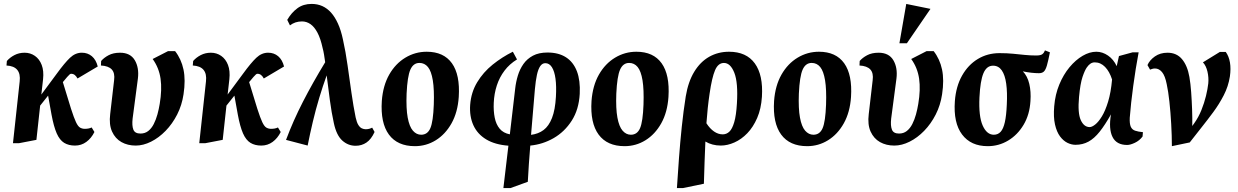

<svg xmlns="http://www.w3.org/2000/svg" viewBox="-20 -728 6295 976"><path d="M45.9 0 80 -314Q89 -391 13 -395L14.9 -418Q30.4 -436 53.6 -448Q76.9 -460 104.9 -460Q134.4 -460 157.4 -443.9Q180.5 -427.9 192 -397.8Q203.5 -367.7 198.9 -325L190.1 -247.4L269 -354Q308.7 -408.5 335.9 -434.3Q363.1 -460.1 396 -460.1Q425.7 -460.1 447 -442.2Q468.2 -424.3 476.9 -390L374 -329Q368.1 -340.3 360.3 -346.6Q352.4 -353 341.1 -353Q337.9 -353 333.7 -349.4Q329.5 -345.9 321.6 -336.9Q313.6 -327.9 299.5 -310.6L341.1 -175Q356 -128.7 366.3 -106.9Q376.6 -85.1 387.4 -79.1Q398.1 -73.1 411.1 -73.1Q420.1 -73.1 429.4 -74.7Q438.6 -76.4 445.9 -80.1L460 -57Q444.2 -25.2 418.8 -6.6Q393.4 12 361 12Q329 12 306.1 -1.9Q283.3 -15.9 268.2 -50.2Q253.2 -84.5 242 -144.9L224.5 -241.9L184.1 -191.2L165.1 -17.1L76.1 0Z M669.9 12Q629 12 597.4 -5.7Q565.8 -23.5 549.6 -59.2Q533.5 -94.9 540.1 -147.9L560 -319.9Q565 -356.7 548.1 -374.9Q531.3 -393 493.1 -395L494.1 -418Q508.1 -434.5 531.9 -447.2Q555.6 -460 590.1 -460Q642.6 -460 665.2 -421.9Q687.7 -383.7 681 -328.9L654.1 -125.1Q650.1 -89.3 657.9 -69.2Q665.6 -49.1 694 -49.1Q717.1 -49.1 733.7 -62.2Q750.4 -75.4 761.7 -97.7Q773 -120 780.3 -146.6Q787.5 -173.1 791.9 -200Q804.1 -272.3 796.2 -327.9Q788.2 -383.6 756 -428.1L834.1 -468.1H870.1Q901.4 -428.1 912.7 -374.7Q924 -321.4 913 -248.9Q904.7 -193.3 880.6 -145.9Q856.4 -98.5 821.9 -63Q787.4 -27.5 747.8 -7.8Q708.2 12 669.9 12Z M992.9 0 1027 -314Q1036 -391 960 -395L961.9 -418Q977.4 -436 1000.6 -448Q1023.9 -460 1051.9 -460Q1081.4 -460 1104.4 -443.9Q1127.5 -427.9 1139 -397.8Q1150.5 -367.7 1145.9 -325L1137.1 -247.4L1216 -354Q1255.7 -408.5 1282.9 -434.3Q1310.1 -460.1 1343 -460.1Q1372.7 -460.1 1394 -442.2Q1415.2 -424.3 1423.9 -390L1321 -329Q1315.1 -340.3 1307.3 -346.6Q1299.4 -353 1288.1 -353Q1284.9 -353 1280.7 -349.4Q1276.5 -345.9 1268.6 -336.9Q1260.6 -327.9 1246.5 -310.6L1288.1 -175Q1303 -128.7 1313.3 -106.9Q1323.6 -85.1 1334.4 -79.1Q1345.1 -73.1 1358.1 -73.1Q1367.1 -73.1 1376.4 -74.7Q1385.6 -76.4 1392.9 -80.1L1407 -57Q1391.2 -25.2 1365.8 -6.6Q1340.4 12 1308 12Q1276 12 1253.1 -1.9Q1230.3 -15.9 1215.2 -50.2Q1200.2 -84.5 1189 -144.9L1171.5 -241.9L1131.1 -191.2L1112.1 -17.1L1023.1 0Z M1434 -16.9Q1470.5 -114.5 1520.1 -211Q1569.6 -307.5 1633 -411.6Q1630.1 -432.6 1627.1 -450.9Q1624.1 -469.2 1620 -484Q1609.6 -532.1 1593.8 -561.9Q1578 -591.6 1558.1 -605.4Q1538.3 -619.1 1515.1 -619.1Q1497.3 -619.1 1482.2 -614.1Q1467.1 -609 1453.9 -599L1440.1 -627Q1461.6 -663.8 1491.6 -685.9Q1521.6 -708.1 1563.9 -708.1Q1594 -708.1 1618.6 -697Q1643.1 -685.9 1662.9 -663.9Q1682.6 -641.9 1698 -607.9Q1713.4 -574 1723.1 -528.1Q1737 -466 1746.9 -395.4Q1756.7 -324.9 1766.6 -256.1Q1776.4 -187.3 1787.9 -131Q1793.4 -105.8 1801.6 -92.8Q1809.7 -79.9 1819.6 -75.4Q1829.5 -71 1839.1 -71Q1848.6 -71 1856.7 -73.2Q1864.9 -75.5 1871.9 -79.1L1884.1 -57.1Q1867 -19.8 1842.8 -3.4Q1818.6 13 1787.9 13Q1749.4 13 1719.9 -13.6Q1690.4 -40.1 1677.1 -101.9Q1665.3 -155.5 1656.8 -219.1Q1648.4 -282.8 1640.6 -344.8Q1621.1 -291.1 1602.9 -230.8Q1584.7 -170.4 1570.1 -108.6Q1555.5 -46.8 1543.9 11.9Z M2089.1 15Q2000.4 15 1957 -43.9Q1913.6 -102.9 1920.9 -214.9Q1926.8 -293.1 1958.6 -348.9Q1990.4 -404.6 2040.5 -434.8Q2090.6 -465 2149.1 -465Q2235.4 -465 2277.3 -406.4Q2319.2 -347.7 2312 -235.1Q2306.7 -157.2 2275.4 -101.3Q2244.1 -45.4 2195.4 -15.2Q2146.6 15 2089.1 15ZM2120.9 -43.1Q2153.4 -43.1 2167.7 -76.6Q2182 -110.1 2185.1 -196.1Q2187.8 -273.1 2180.1 -319.8Q2172.4 -366.4 2155.4 -387.3Q2138.4 -408.1 2112.1 -408.1Q2081.1 -408.1 2066 -373.9Q2050.9 -339.6 2046.9 -252.1Q2044 -176 2052.5 -130.1Q2061 -84.2 2078.9 -63.7Q2096.9 -43.1 2120.9 -43.1Z M2538.9 228 2564.4 12.6Q2496.2 7.5 2451.6 -19.4Q2406.9 -46.3 2386.4 -91.3Q2365.9 -136.4 2370 -194.9Q2374.8 -258.9 2405.7 -309.9Q2436.6 -361 2484.4 -399.5Q2532.2 -438 2587 -465.1L2608.1 -425.9Q2569.9 -402.5 2544.6 -368.9Q2519.2 -335.4 2505.6 -293.9Q2492 -252.5 2489.9 -205.1Q2488 -163.6 2494.9 -129.6Q2501.7 -95.6 2520.1 -73.6Q2538.5 -51.5 2571.7 -45.1L2598.9 -278Q2602.6 -311.2 2612.4 -343.7Q2622.2 -376.1 2640.7 -402.6Q2659.2 -429 2689.1 -445Q2719 -461 2763.1 -461Q2819.4 -461 2857 -436.8Q2894.6 -412.6 2912.6 -365.7Q2930.5 -318.7 2927 -251.1Q2922.7 -171.5 2886.4 -114.7Q2850 -57.9 2794.4 -25.9Q2738.7 6 2675.6 12Q2671.6 56.9 2668.6 103.1Q2665.6 149.3 2663 196.1L2575.1 228ZM2679.5 -42.5Q2716.6 -47.2 2743.2 -67.1Q2769.7 -86.9 2786 -128.2Q2802.2 -169.6 2805.9 -235.9Q2809 -290 2803.8 -327.9Q2798.6 -365.8 2785.6 -386.3Q2772.5 -406.9 2752 -406.9Q2736.7 -406.9 2726.2 -391.8Q2715.7 -376.6 2709.4 -347.6Q2703.1 -318.5 2699.1 -275.1Z M3155.1 15Q3066.4 15 3023 -43.9Q2979.6 -102.9 2986.9 -214.9Q2992.8 -293.1 3024.6 -348.9Q3056.4 -404.6 3106.5 -434.8Q3156.6 -465 3215.1 -465Q3301.4 -465 3343.3 -406.4Q3385.2 -347.7 3378 -235.1Q3372.7 -157.2 3341.4 -101.3Q3310.1 -45.4 3261.4 -15.2Q3212.6 15 3155.1 15ZM3186.9 -43.1Q3219.4 -43.1 3233.7 -76.6Q3248 -110.1 3251.1 -196.1Q3253.8 -273.1 3246.1 -319.8Q3238.4 -366.4 3221.4 -387.3Q3204.4 -408.1 3178.1 -408.1Q3147.1 -408.1 3132 -373.9Q3116.9 -339.6 3112.9 -252.1Q3110 -176 3118.5 -130.1Q3127 -84.2 3144.9 -63.7Q3162.9 -43.1 3186.9 -43.1Z M3421 228Q3425.8 154 3431.5 75.5Q3437.3 -3 3445.6 -82.7Q3453.9 -162.5 3465.9 -238Q3478.2 -312.5 3509 -363.1Q3539.7 -413.7 3585.1 -439.4Q3630.5 -465 3685.9 -465Q3774 -465 3817 -405.7Q3860 -346.4 3853.1 -236Q3849.1 -174.8 3829 -128.4Q3808.9 -82 3778.9 -50.8Q3748.9 -19.6 3713.4 -3.9Q3678 11.9 3644 11.9Q3621.9 11.9 3602.3 6.7Q3582.7 1.6 3565.7 -8.5Q3563.4 40.5 3561.6 94.7Q3559.9 149 3558.1 206L3451.9 228ZM3653.9 -45Q3673 -45 3687.6 -58.7Q3702.2 -72.4 3712.3 -106.8Q3722.4 -141.1 3726 -202.1Q3732.5 -307.9 3712.9 -357.9Q3693.2 -408 3660.1 -408Q3630.6 -408 3614.9 -371.2Q3599.1 -334.4 3587.1 -251.9Q3576.5 -180.7 3571 -101.4Q3588.6 -74.1 3609.7 -59.6Q3630.7 -45 3653.9 -45Z M4083.1 15Q3994.4 15 3951 -43.9Q3907.6 -102.9 3914.9 -214.9Q3920.8 -293.1 3952.6 -348.9Q3984.4 -404.6 4034.5 -434.8Q4084.6 -465 4143.1 -465Q4229.4 -465 4271.3 -406.4Q4313.2 -347.7 4306 -235.1Q4300.7 -157.2 4269.4 -101.3Q4238.1 -45.4 4189.4 -15.2Q4140.6 15 4083.1 15ZM4114.9 -43.1Q4147.4 -43.1 4161.7 -76.6Q4176 -110.1 4179.1 -196.1Q4181.8 -273.1 4174.1 -319.8Q4166.4 -366.4 4149.4 -387.3Q4132.4 -408.1 4106.1 -408.1Q4075.1 -408.1 4060 -373.9Q4044.9 -339.6 4040.9 -252.1Q4038 -176 4046.5 -130.1Q4055 -84.2 4072.9 -63.7Q4090.9 -43.1 4114.9 -43.1Z M4525.9 12Q4485 12 4453.4 -5.7Q4421.8 -23.5 4405.6 -59.2Q4389.5 -94.9 4396.1 -147.9L4416 -319.9Q4421 -356.7 4404.1 -374.9Q4387.3 -393 4349.1 -395L4350.1 -418Q4364.1 -434.5 4387.9 -447.2Q4411.6 -460 4446.1 -460Q4498.6 -460 4521.2 -421.9Q4543.7 -383.7 4537 -328.9L4510.1 -125.1Q4506.1 -89.3 4513.9 -69.2Q4521.6 -49.1 4550 -49.1Q4573.1 -49.1 4589.7 -62.2Q4606.4 -75.4 4617.7 -97.7Q4629 -120 4636.3 -146.6Q4643.5 -173.1 4647.9 -200Q4660.1 -272.3 4652.2 -327.9Q4644.2 -383.6 4612 -428.1L4690.1 -468.1H4726.1Q4757.4 -428.1 4768.7 -374.7Q4780 -321.4 4769 -248.9Q4760.7 -193.3 4736.6 -145.9Q4712.4 -98.5 4677.9 -63Q4643.4 -27.5 4603.8 -7.8Q4564.2 12 4525.9 12ZM4552 -507.9 4586.8 -708 4709.9 -682.9 4589.9 -507.9Z M5001 15Q4915.2 15 4870.6 -44.3Q4825.9 -103.5 4833.9 -214Q4839.5 -289 4870.6 -343.9Q4901.6 -398.7 4950.9 -428.3Q5000.1 -457.9 5061.1 -457.9Q5098.9 -457.9 5130 -454.8Q5161.1 -451.7 5189.7 -448.8Q5218.2 -445.9 5247.1 -445.9Q5270.5 -445.9 5279.2 -453.1Q5287.9 -460.4 5291.9 -471.9L5317.1 -462Q5308.5 -418.8 5301.9 -395.6Q5295.2 -372.5 5286.2 -364.2Q5277.2 -355.9 5261 -355.9Q5244 -355.9 5222.2 -358.3Q5200.4 -360.8 5179.4 -365.3Q5202.5 -341.8 5212.1 -302.1Q5221.6 -262.4 5218.1 -214Q5214 -145.2 5183.2 -93.6Q5152.4 -42 5104.7 -13.5Q5057.1 15 5001 15ZM5031.9 -43.1Q5053 -43.1 5066.7 -58.2Q5080.4 -73.2 5088 -107Q5095.6 -140.8 5097.9 -196.1Q5101.1 -258.3 5094.9 -302.5Q5088.8 -346.8 5072.3 -370.4Q5055.8 -394.1 5027.9 -394.1Q4995.4 -394.1 4979.1 -355.6Q4962.9 -317 4958.9 -233Q4954.4 -137 4975.2 -90.1Q4996.1 -43.1 5031.9 -43.1Z M5447 8.1Q5427 8.1 5406.2 -1.9Q5385.5 -12 5368.5 -34.6Q5351.5 -57.3 5342.9 -95.2Q5334.3 -133.1 5338.9 -187.9Q5343.9 -248.1 5364.8 -298.4Q5385.6 -348.8 5416.7 -386.2Q5447.9 -423.6 5483.4 -444.3Q5518.9 -465 5553 -465Q5584.1 -465 5612.4 -445.6Q5640.6 -426.2 5656.6 -391.7L5668.1 -443.1L5737.9 -462.1H5768.1Q5752.5 -379.1 5740.6 -291.1Q5728.6 -203 5722.9 -129Q5721.5 -99.1 5728 -84.1Q5734.5 -69 5750.2 -63.7Q5765.9 -58.4 5789.9 -56.1L5788 -34Q5772.2 -13 5748.8 -2.1Q5725.4 8.9 5709.9 8.9Q5655.7 8.9 5635.4 -31.6Q5615 -72.1 5627.4 -146.6Q5597.4 -93.1 5570.1 -58.7Q5542.7 -24.2 5513.2 -8.1Q5483.6 8.1 5447 8.1ZM5519.1 -82Q5530.7 -82 5547.3 -95Q5563.9 -108 5581.3 -136.4Q5598.7 -164.7 5612.9 -211.3Q5627.1 -257.9 5633 -324Q5620 -364.6 5597.4 -387.8Q5574.7 -411 5545.1 -411Q5533.2 -411 5523.7 -404.8Q5514.1 -398.6 5505.1 -385.9Q5494.4 -371.1 5482.9 -337.2Q5471.4 -303.2 5465.1 -234.9Q5457.6 -153.1 5473.9 -117.6Q5490.1 -82 5519.1 -82Z M5937.1 15Q5937 -39 5933.6 -98.3Q5930.3 -157.5 5924.5 -210.7Q5918.8 -263.9 5910.9 -299.9Q5902.4 -343.1 5887 -361.5Q5871.6 -379.9 5851.1 -379.9Q5844.1 -379.9 5837.3 -377.9Q5830.5 -376 5826.1 -374L5813 -397.1Q5823.7 -422.1 5850.6 -441.1Q5877.5 -460 5915 -460Q5961.2 -460 5988.7 -427.1Q6016.1 -394.2 6026.1 -337Q6032 -302.7 6035.1 -259.6Q6038.2 -216.4 6039.8 -172Q6041.4 -127.6 6040.7 -87.5L6051.1 -102Q6072.7 -132.5 6087.2 -168.5Q6101.7 -204.5 6110.4 -240.3Q6119 -276 6122.1 -304.1Q6124.9 -333.9 6117.9 -364Q6110.9 -394.1 6094.9 -411.1L6180.9 -464H6210.9Q6227 -442 6232.3 -410.1Q6237.6 -378.3 6231.9 -339.1Q6224.1 -288.9 6200.7 -243.7Q6177.4 -198.5 6147.8 -158.5Q6118.2 -118.5 6090 -83.1L6027.9 -4Z"/></svg>

Font: Ancizar Serif Light
Style: Italic
Weight: 300
Italic angle: -4°
Designer: Cesar Puertas, Viviana Monsalve, Julian Moncada, Julian Prieto, Jose Castro, Felipe Aragon, Mariel Hernandez, Sara Alarc
Version: Version 8.100